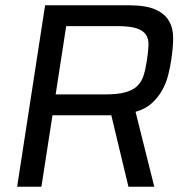

<svg xmlns="http://www.w3.org/2000/svg" viewBox="-20 -708 721 728"><path d="M45 0 151 -688H468Q533 -688 569 -672Q605 -656 621 -628Q637 -600 636.5 -562Q636 -524 629 -479Q625 -452 617.5 -422.5Q610 -393 595 -366Q580 -339 556 -317Q532 -295 494 -284L565 0H467L402 -271H390H179L137 0ZM191 -350H377Q426 -350 455 -358Q484 -366 500.5 -382Q517 -398 524.5 -422Q532 -446 537 -479Q542 -512 543 -536.5Q544 -561 533 -577Q522 -593 496.5 -601Q471 -609 423 -609H231Z"/></svg>

Font: Azeri Sans
Style: Italic
Weight: 400
Designer: Hector Gatti & Omnibus-Type (original fonts) / Cristiano Sobral (main changes and remastering)
Foundry: Omnibus-Type
Version: Version 0.07;August 21, 2020;FontCreator 13.0.0.2681 64-bit;